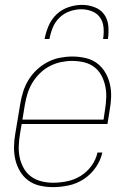

<svg xmlns="http://www.w3.org/2000/svg" viewBox="-20 -760 540 788"><path d="M197 8Q170 8 143.5 2Q117 -4 96.5 -19Q76 -34 62.5 -56.5Q49 -79 43 -104.5Q37 -130 37.5 -158Q38 -186 43 -213L63 -333Q67 -358 75 -383.5Q83 -409 97 -432Q111 -455 131.5 -474Q152 -493 176 -505.5Q200 -518 226 -523Q252 -528 277 -528Q304 -528 330.5 -522Q357 -516 377.5 -501Q398 -486 411.5 -463.5Q425 -441 431 -415Q437 -389 436 -361.5Q435 -334 430 -307L421 -251H69L62 -210Q58 -186 57 -161Q56 -136 61 -113Q66 -90 77.5 -69.5Q89 -49 107.5 -35.5Q126 -22 149.5 -16Q173 -10 197 -10Q226 -10 255.5 -16Q285 -22 311 -38Q337 -54 355.5 -79.5Q374 -105 380 -134H400Q393 -102 373 -73Q353 -44 324 -25Q295 -6 262 1Q229 8 197 8ZM72 -269H405L411 -310Q415 -334 416 -359Q417 -384 412 -407Q407 -430 396 -450.5Q385 -471 366.5 -485Q348 -499 324.5 -504.5Q301 -510 276 -510Q253 -510 229.5 -505Q206 -500 184 -488.5Q162 -477 144 -459.5Q126 -442 113 -420.5Q100 -399 93 -376Q86 -353 82 -330ZM163 -600Q168 -627 179.5 -654Q191 -681 212 -701Q233 -721 261 -730.5Q289 -740 316 -740Q343 -740 368 -730.5Q393 -721 407.5 -701Q422 -681 424.5 -654Q427 -627 423 -600H403Q407 -623 405 -646.5Q403 -670 391 -687.5Q379 -705 358 -713.5Q337 -722 313 -722Q290 -722 266 -713.5Q242 -705 224 -687.5Q206 -670 196.5 -646.5Q187 -623 183 -600Z"/></svg>

Font: Iosevka SS04 Thin Oblique
Style: Regular
Weight: 100
Italic angle: -9°
Monospace: yes
Designer: Belleve Invis
Foundry: Belleve Invis
Version: Version 19.0.0; ttfautohint (v1.8.4)